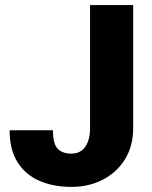

<svg xmlns="http://www.w3.org/2000/svg" viewBox="-20 -731 602 761"><path d="M336.9 -223.1V-710.9H507.8V-223.1Q507.8 -151.9 475.3 -99.6Q442.9 -47.4 387.5 -18.8Q332 9.8 263.2 9.8Q191.9 9.8 136.5 -14.2Q81.1 -38.1 49.6 -87.9Q18.1 -137.7 18.1 -214.8H189.9Q189.9 -160.6 208.7 -141.4Q227.5 -122.1 263.2 -122.1Q298.3 -122.1 317.6 -148.9Q336.9 -175.8 336.9 -223.1Z"/></svg>

Font: Vazirmatn UI Black
Style: Regular
Weight: 900
Designer: Saber Rastikerdar
Foundry: Saber Rastikerdar
Version: Version 33.003